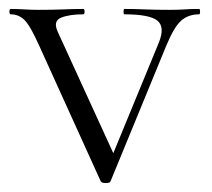

<svg xmlns="http://www.w3.org/2000/svg" viewBox="-20 -406 473 429"><path d="M425 -386Q427 -386 427 -380Q427 -374 425 -374Q401 -374 385 -360Q369 -346 352 -305L227 -1Q226 3 216.5 3Q207 3 205 -1L68 -303Q48 -348 35 -361Q22 -374 4 -374Q1 -374 1 -380Q1 -386 4 -386Q18 -386 34.5 -385Q51 -384 65 -384Q98 -384 122 -385Q146 -386 166 -386Q169 -386 169 -380Q169 -374 166 -374Q135 -374 116.5 -366.5Q98 -359 109 -335L239 -51L216 -22L335 -311Q349 -346 331.5 -360Q314 -374 258 -374Q256 -374 256 -380Q256 -386 258 -386Q282 -386 303.5 -385Q325 -384 359 -384Q380 -384 393 -385Q406 -386 425 -386Z"/></svg>

Font: Cormorant Light
Style: Regular
Weight: 300
Designer: Christian Thalmann (Catharsis Fonts)
Foundry: Catharsis Fonts
Version: Version 4.000